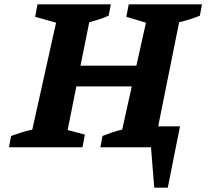

<svg xmlns="http://www.w3.org/2000/svg" viewBox="-20 -675 969 880"><path d="M21 0 31 -52Q56 -61 80 -68.5Q104 -76 128 -81L237 -571L141 -598L152 -655H488L478 -603Q458 -594 435 -586.5Q412 -579 389 -573L349 -374H605L649 -571L559 -598L570 -655H906L896 -603Q874 -594 850 -586.5Q826 -579 801 -573L705 -96H805L749 185H687L672 0H440L450 -52Q473 -61 495 -68.5Q517 -76 540 -81L584 -279H330L290 -79L369 -58L358 0Z"/></svg>

Font: Piazzolla SC
Style: Bold Italic
Weight: 700
Italic angle: -11.3°
Designer: Juan Pablo del Peral
Foundry: Huerta Tipografica
Version: Version 1.330